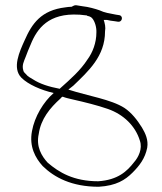

<svg xmlns="http://www.w3.org/2000/svg" viewBox="-20 -660 618 733"><path d="M62 -363C87 -338 136 -316 185 -305C146 -271 112 -215 102 -159C91 -100 115 -57 143 -26C187 17 253 53 357 53C424 49 458 27 486 -1C512 -27 534 -55 542 -96C547 -126 535 -151 522 -173C504 -202 482 -230 455 -248C403 -281 318 -293 241 -318L260 -333C317 -388 381 -445 381 -540C384 -557 380 -571 376 -584H388C397 -582 406 -580 418 -579L431 -577C446 -575 452 -598 436 -602L423 -604C398 -609 380 -611 359 -621C345 -626 317 -634 296 -636L271 -640C265 -641 259 -637 253 -634H250C245 -634 236 -633 230 -632C137 -621 102 -570 74 -506C55 -464 25 -400 62 -363ZM69 -391C63 -411 71 -425 78 -443C83 -458 90 -473 97 -490C122 -552 166 -611 282 -604H284L312 -601V-600C316 -598 325 -599 333 -589C342 -578 349 -556 348 -536C348 -497 334 -460 314 -433C287 -391 249 -358 211 -324L208 -321C166 -329 132 -340 106 -357C95 -363 85 -369 80 -376C75 -381 70 -385 69 -391ZM106 -357H107ZM128 -149C136 -206 171 -248 211 -284C214 -288 215 -289 219 -291C231 -286 247 -283 259 -280C303 -270 352 -258 392 -244C452 -223 497 -179 514 -123C525 -92 508 -59 492 -41C465 -6 430 27 355 32C261 32 205 -2 162 -39C139 -64 117 -100 128 -149ZM492 -41Z"/></svg>

Font: Stray Cat
Style: LtExt
Weight: 300
Version: Version 1.0